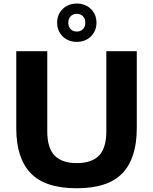

<svg xmlns="http://www.w3.org/2000/svg" viewBox="-20 -1020 837 1050"><path d="M400 9.5Q226.5 9.5 147.8 -73Q69 -155.5 69 -317.5V-740H238.5V-302Q238.5 -210.5 278.8 -169.2Q319 -128 400 -128Q481.5 -128 521.5 -169.2Q561.5 -210.5 561.5 -302V-740H728V-317.5Q728 -155.5 649.8 -73Q571.5 9.5 400 9.5ZM400 -791Q353.5 -791 323 -820.8Q292.5 -850.5 292.5 -896Q292.5 -941.5 323 -971Q353.5 -1000.5 400 -1000.5Q446.5 -1000.5 477 -971Q507.5 -941.5 507.5 -896Q507.5 -850.5 477 -820.8Q446.5 -791 400 -791ZM400 -847.5Q420.5 -847.5 433.5 -860.5Q446.5 -873.5 446.5 -896Q446.5 -918 433.5 -931.2Q420.5 -944.5 400 -944.5Q379.5 -944.5 366.5 -931.2Q353.5 -918 353.5 -896Q353.5 -873.5 366.5 -860.5Q379.5 -847.5 400 -847.5Z"/></svg>

Font: Encode Sans SmExp
Style: Bold
Weight: 700
Width: 6
Designer: Multiple Designers
Foundry: Impallari Type
Version: Version 3.002; ttfautohint (v1.8.3) -l 8 -r 50 -G 200 -x 14 